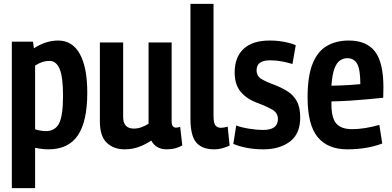

<svg xmlns="http://www.w3.org/2000/svg" viewBox="-20 -760 2020 990"><path d="M41 210V-545H150L155 -511Q216 -551 280 -551Q353 -551 391.5 -482Q430 -413 430 -282Q430 -133 381 -61.5Q332 10 230 10Q198 10 161 2V210ZM216 -84Q264 -84 284.5 -123.5Q305 -163 305 -267Q305 -363 287.5 -404.5Q270 -446 235 -446Q216 -446 199 -440.5Q182 -435 161 -422V-93Q193 -84 216 -84Z M622 10Q567 10 531 -23.5Q495 -57 495 -134V-541H615V-157Q615 -97 670 -97Q689 -97 708 -103.5Q727 -110 746 -122V-541H865V-137Q865 -117 871 -109.5Q877 -102 887 -102Q899 -102 909 -106L920 -10Q904 -1 884 4.5Q864 10 840 10Q811 10 791 -2Q771 -14 760 -35Q728 -14 694.5 -2Q661 10 622 10Z M1081 -740V-163Q1081 -124 1091.5 -112.5Q1102 -101 1119 -101Q1133 -101 1154 -107L1164 -9Q1148 -2 1127.5 4Q1107 10 1084 10Q1023 10 992.5 -24.5Q962 -59 962 -149V-740Z M1183 -18 1198 -113Q1224 -103 1264 -96.5Q1304 -90 1337 -90Q1413 -90 1413 -146Q1413 -178 1383.5 -195Q1354 -212 1305 -230Q1250 -251 1220 -288Q1190 -325 1190 -386Q1190 -465 1236 -508Q1282 -551 1370 -551Q1408 -551 1443.5 -544.5Q1479 -538 1505 -527L1488 -430Q1461 -438 1433 -443.5Q1405 -449 1372 -449Q1303 -449 1303 -398Q1303 -368 1327.5 -353Q1352 -338 1394 -323Q1432 -308 1462 -289.5Q1492 -271 1510 -239Q1528 -207 1528 -154Q1528 -70 1475 -30Q1422 10 1338 10Q1251 10 1183 -18Z M1771 10Q1670 10 1618 -53Q1566 -116 1566 -258Q1566 -368 1592 -432Q1618 -496 1666 -523.5Q1714 -551 1778 -551Q1870 -551 1913.5 -494.5Q1957 -438 1957 -309Q1957 -301 1956.5 -284Q1956 -267 1956 -256Q1929 -253 1886 -249Q1843 -245 1792 -241.5Q1741 -238 1689 -237Q1689 -233 1689 -229.5Q1689 -226 1689 -222Q1689 -152 1714 -123Q1739 -94 1796 -94Q1829 -94 1865 -100Q1901 -106 1936 -116L1951 -20Q1871 10 1771 10ZM1689 -318Q1736 -319 1778.5 -321.5Q1821 -324 1838 -326Q1838 -402 1821.5 -431Q1805 -460 1771 -460Q1751 -460 1733.5 -448.5Q1716 -437 1704.5 -406.5Q1693 -376 1689 -318Z"/></svg>

Font: Georama Semi Condensed SemiBold
Style: Regular
Weight: 600
Width: 4
Designer: Jean-Baptiste Levee
Foundry: Production Type
Version: Version 1.000